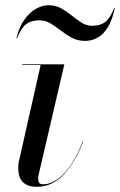

<svg xmlns="http://www.w3.org/2000/svg" viewBox="-20 -707 461 737"><path d="M121 10Q86 10 68 -7.8Q50 -25.5 50 -63Q50 -67 50.5 -73.8Q51 -80.5 52 -85L136 -457.5H65V-460H227L128.5 -37Q127.5 -32 127 -27.2Q126.5 -22.5 126.5 -18.5Q126.5 -10.5 130.8 -5Q135 0.5 144.5 0.5Q174.5 0.5 203 -20.8Q231.5 -42 255.5 -79.2Q279.5 -116.5 297.5 -164L299 -163Q270.5 -88 226.2 -39Q182 10 121 10ZM307 -550Q278 -550 255.8 -562Q233.5 -574 213.8 -589.5Q194 -605 174.2 -617Q154.5 -629 131 -629Q99.5 -629 80 -614Q60.5 -599 45.5 -560H43Q53 -602.5 73 -630.8Q93 -659 117.8 -673Q142.5 -687 167 -687Q193.5 -687 214.8 -675Q236 -663 255.2 -647.5Q274.5 -632 293.2 -620Q312 -608 333 -608Q365 -608 384.2 -623Q403.5 -638 418.5 -677H421Q411 -629.5 393.5 -601.8Q376 -574 353.8 -562Q331.5 -550 307 -550Z"/></svg>

Font: Bodoni Moda 72pt
Style: Italic
Weight: 400
Italic angle: -13°
Designer: Owen Earl
Foundry: indestructible type
Version: Version 2.005